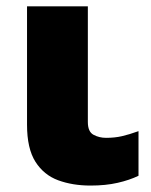

<svg xmlns="http://www.w3.org/2000/svg" viewBox="-20 -573 475 603"><path d="M255.9 -553.2V-189.9Q255.9 -159.2 273.7 -149.7Q291.5 -140.1 313 -140.1Q340.3 -140.1 362.8 -145.3Q385.3 -150.4 415 -161.1V-21Q386.7 -7.3 349.4 1.2Q312 9.8 264.2 9.8Q208 9.8 162.8 -6.8Q117.7 -23.4 91.3 -64.9Q64.9 -106.4 64.9 -181.2V-553.2Z"/></svg>

Font: Open Sans ExtraBold
Style: Regular
Weight: 800
Designer: Monotype Design Team
Foundry: Monotype Imaging Inc.
Version: Version 3.003; ttfautohint (v1.8.4)